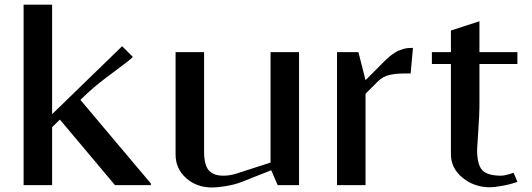

<svg xmlns="http://www.w3.org/2000/svg" viewBox="-20 -812 2331 842"><path d="M231.4 -333.5 515.6 -609.4 562.5 -562.5Q553.7 -551.3 481 -498Q408.2 -444.8 367.7 -407.2L332.5 -374L641.6 -7.3V0H484.4L242.7 -287.6L208.5 -254.4V0H83.5V-791.5H208.5V-311.5Z M750 -583.5Q750 -583.5 875 -583.5V-147Q875 -89.8 895 -65.7Q915 -41.5 960.4 -41.5Q988.3 -41.5 1018.6 -51.3L1166.5 -99.1V-583.5H1291.5V0H1197.8L1169.4 -65.4L1038.6 -13.7Q1008.8 -2 970 4.2Q931.2 10.3 911.1 10.3Q842.3 10.3 796.1 -31Q750 -72.3 750 -134.3Z M1780.8 -489.7H1751.5Q1714.4 -489.7 1686.3 -482.9Q1658.2 -476.1 1637.2 -455.1L1583 -400.9V0H1458V-583.5H1551.8L1583 -460.4L1630.9 -508.3Q1634.3 -511.7 1648.2 -525.9Q1662.1 -540 1665.5 -543.2Q1668.9 -546.4 1680.7 -557.4Q1692.4 -568.4 1697 -571Q1701.7 -573.7 1712.2 -581.1Q1722.7 -588.4 1729.5 -590.6Q1736.3 -592.8 1747.1 -596.4Q1757.8 -600.1 1768.3 -601.1Q1778.8 -602.1 1791 -602.1Z M1957.5 -531.2H1874V-583.5H1957.5V-678.2L2082.5 -718.8V-583.5H2249V-531.2H2082.5V-343.8Q2082.5 -312.5 2077.4 -237.1Q2072.3 -161.6 2072.3 -155.3Q2072.3 -89.8 2095 -65.7Q2117.7 -41.5 2178.2 -41.5Q2193.4 -41.5 2232.4 -54.2L2249 -14.6Q2218.3 -3.4 2182.6 2.9Q2147 9.3 2129.4 9.3Q2059.6 9.3 2008.5 -32.5Q1957.5 -74.2 1957.5 -135.3Z"/></svg>

Font: Resagnicto
Style: Bold
Weight: 700
Version: Version 0.9991